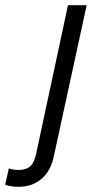

<svg xmlns="http://www.w3.org/2000/svg" viewBox="-134 -508 374 740"><path d="M-63 212Q-76 212 -90 210Q-104 208 -114 204L-100 141Q-85 147 -61 147Q-33 147 -17.5 133Q-2 119 5 86L128 -488H200L74 92Q63 149 27 180.5Q-9 212 -63 212Z"/></svg>

Font: Red Hat Text
Style: Italic
Weight: 400
Italic angle: -12°
Designer: Pentagram, MCKL
Foundry: Pentagram, MCKL
Version: Version 1.023